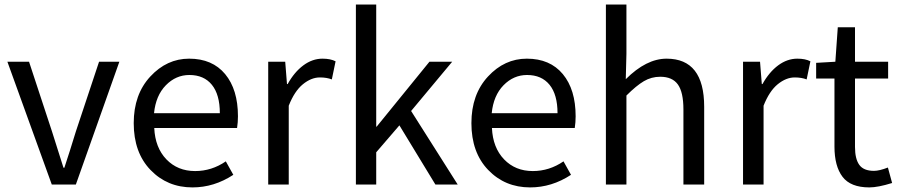

<svg xmlns="http://www.w3.org/2000/svg" viewBox="-20 -816 3978 849"><path d="M209 0 12.7 -543H108.4L210 -234.4Q251 -104.5 260.7 -74.2H264.6Q271.5 -94.7 289.1 -149.9Q306.6 -205.1 315.4 -234.4L418 -543H507.8L315.4 0Z M831.1 12.7Q719.7 12.7 645.5 -64.5Q571.3 -141.6 571.3 -271.5Q571.3 -398.4 644.5 -477.5Q717.8 -556.6 816.4 -556.6Q918.9 -556.6 975.6 -488.3Q1032.2 -419.9 1032.2 -301.8Q1032.2 -275.4 1028.3 -250H662.1Q666 -163.1 715.8 -111.3Q765.6 -59.6 842.8 -59.6Q916 -59.6 978.5 -102.5L1011.7 -43Q926.8 12.7 831.1 12.7ZM661.1 -315.4H952.1Q952.1 -397.5 917 -440.9Q881.8 -484.4 817.4 -484.4Q757.8 -484.4 713.4 -439Q668.9 -393.6 661.1 -315.4Z M1166 0V-543H1241.2L1249 -444.3H1252Q1281.2 -497.1 1321.3 -526.9Q1361.3 -556.6 1406.2 -556.6Q1441.4 -556.6 1463.9 -544.9L1447.3 -464.8Q1424.8 -473.6 1394.5 -473.6Q1356.4 -473.6 1319.3 -443.4Q1282.2 -413.1 1256.8 -348.6V0Z M1553.7 0V-795.9H1643.6V-255.9H1645.5L1878.9 -543H1979.5L1797.9 -325.2L2003.9 0H1905.3L1746.1 -261.7L1643.6 -142.6V0Z M2324.2 12.7Q2212.9 12.7 2138.7 -64.5Q2064.5 -141.6 2064.5 -271.5Q2064.5 -398.4 2137.7 -477.5Q2210.9 -556.6 2309.6 -556.6Q2412.1 -556.6 2468.8 -488.3Q2525.4 -419.9 2525.4 -301.8Q2525.4 -275.4 2521.5 -250H2155.3Q2159.2 -163.1 2209 -111.3Q2258.8 -59.6 2335.9 -59.6Q2409.2 -59.6 2471.7 -102.5L2504.9 -43Q2419.9 12.7 2324.2 12.7ZM2154.3 -315.4H2445.3Q2445.3 -397.5 2410.2 -440.9Q2375 -484.4 2310.5 -484.4Q2251 -484.4 2206.5 -439Q2162.1 -393.6 2154.3 -315.4Z M2659.2 0V-795.9H2750V-578.1L2747.1 -465.8Q2837.9 -556.6 2927.7 -556.6Q3093.8 -556.6 3093.8 -343.8V0H3002V-332Q3002 -408.2 2977.5 -442.4Q2953.1 -476.6 2899.4 -476.6Q2860.4 -476.6 2827.1 -457Q2793.9 -437.5 2750 -393.6V0Z M3265.6 0V-543H3340.8L3348.6 -444.3H3351.6Q3380.9 -497.1 3420.9 -526.9Q3460.9 -556.6 3505.9 -556.6Q3541 -556.6 3563.5 -544.9L3546.9 -464.8Q3524.4 -473.6 3494.1 -473.6Q3456.1 -473.6 3418.9 -443.4Q3381.8 -413.1 3356.4 -348.6V0Z M3824.2 12.7Q3741.2 12.7 3705.6 -34.2Q3669.9 -81.1 3669.9 -168V-468.8H3588.9V-538.1L3673.8 -543L3684.6 -695.3H3760.7V-543H3907.2V-468.8H3760.7V-166Q3760.7 -113.3 3779.8 -86.9Q3798.8 -60.5 3844.7 -60.5Q3868.2 -60.5 3906.2 -75.2L3924.8 -6.8Q3862.3 12.7 3824.2 12.7Z"/></svg>

Font: irohakakuC Regular
Style: Regular
Weight: 400
Designer: [Source Han Sans]
Ryoko NISHIZUKA Ë•øÂ°öÊ∂ºÂ≠ê (kana & ideographs); Paul D. Hunt (Latin, Greek & Cyrillic); Wenlong ZHAN
Version: Version 1.001.20160904